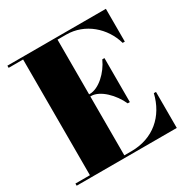

<svg xmlns="http://www.w3.org/2000/svg" viewBox="-170 -895 1010 1039"><g transform="rotate(-30 335.0 -375.0)"><path d="M476.5 -248H490V-523H476.5C446.5 -456 381.5 -394.5 324.5 -394.5H320V-736.5H374.5C491.5 -736.5 586.5 -652 616.5 -545H630V-750H14.5V-736.5H105V-13.5H14.5V0H640V-225H626.5C596.5 -98 501.5 -13.5 364.5 -13.5H320V-381.5H324.5C381.5 -381.5 446.5 -315 476.5 -248Z"/></g></svg>

Font: Bodoni* 16pt Fatface
Style: Regular
Weight: 900
Version: Version 2.3